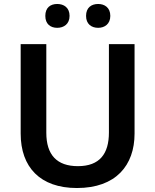

<svg xmlns="http://www.w3.org/2000/svg" viewBox="-20 -936 781 966"><path d="M208 -856C208 -815 234 -796 268 -796C301 -796 330 -815 330 -856C330 -898 301 -916 268 -916C234 -916 208 -898 208 -856ZM413 -856C413 -815 440 -796 474 -796C506 -796 535 -815 535 -856C535 -898 506 -916 474 -916C440 -916 413 -898 413 -856ZM657 -264V-714H528V-269C528 -163 482 -100 372 -100C266 -100 213 -157 213 -268V-714H84V-264C84 -95 182 10 367 10C563 10 657 -104 657 -264Z"/></svg>

Font: Noto Sans Myanmar UI SemiBold
Style: Regular
Weight: 600
Designer: Monotype Design Team
Foundry: Monotype Imaging Inc.
Version: Version 2.103